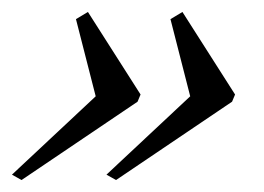

<svg xmlns="http://www.w3.org/2000/svg" viewBox="-48 -361 441 321"><path d="M257 -341 345 -203 340 -191 146 -60 130 -69 270 -200 237 -329ZM99 -341 187 -203 182 -191 -12 -60 -28 -69 112 -200 79 -329Z"/></svg>

Font: Ibarra Real Nova Medium
Style: Italic
Weight: 500
Italic angle: -22°
Designer: Jose Maria Ribagorda & Octavio Pardo
Foundry: Octavio Pardo
Version: Version 2.000